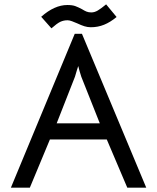

<svg xmlns="http://www.w3.org/2000/svg" viewBox="-20 -860 721 881"><path d="M323 -705H356L651 1H564L470 -220H209L117 1H30ZM353 -508 345 -534 339 -557 332 -535 324 -508 240 -294H438ZM289 -837Q312 -837 325.5 -832Q339 -827 356 -818Q367 -811 376.5 -807Q386 -803 399 -803Q414 -803 429 -812Q444 -821 467 -840L515 -782Q486 -758 457.5 -746.5Q429 -735 397 -735Q382 -735 367.5 -739.5Q353 -744 334 -753Q322 -758 310.5 -762.5Q299 -767 290 -767Q272 -767 257 -760Q242 -753 216 -730L169 -783Q230 -837 289 -837Z"/></svg>

Font: Bellota Text
Style: Bold
Weight: 700
Designer: Kemie Guaida
Foundry: Kemie Guaida
Version: Version 4.001